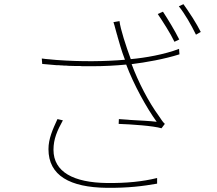

<svg xmlns="http://www.w3.org/2000/svg" viewBox="-20 -867 1040 919"><path d="M941 -714C931 -734 917 -758 902 -782L896 -791C883 -811 870 -831 858 -847L836 -837C866 -799 895 -748 918 -701L941 -714ZM838 -678C816 -722 783 -776 760 -811L735 -800C760 -763 796 -707 815 -667L838 -678ZM732 12V-15C663 2 586 10 492 9C332 7 236 -44 236 -150C236 -202 254 -242 281 -291L255 -297C232 -247 212 -203 212 -153C212 -26 316 30 491 32C593 33 664 24 732 12ZM578 -581C486 -573 369 -571 250 -580L239 -581C235 -581 232 -582 228 -582L218 -583C205 -584 193 -585 180 -587L182 -561C205 -559 228 -557 250 -555H261L271 -554C273 -554 275 -554 276 -554L287 -553C290 -553 294 -553 297 -553L307 -552C320 -552 332 -551 344 -551H354H364L374 -550C386 -550 398 -550 409 -550H419C477 -550 533 -553 584 -558C620 -462 682 -350 730 -284C700 -288 651 -290 602 -293L592 -294C577 -295 563 -296 549 -297L548 -274C606 -272 713 -265 753 -253L769 -274C757 -285 751 -297 741 -311C691 -379 642 -474 610 -560C676 -568 767 -584 839 -607L837 -633C766 -606 674 -590 606 -584C583 -646 556 -729 552 -766L523 -761C530 -741 534 -720 540 -701L541 -699L542 -694C550 -667 560 -628 578 -581Z"/></svg>

Font: Glow Sans SC Normal Thin
Style: Regular
Weight: 100
Designer: Ryoko NISHIZUKA (kana, bopomofo & ideographs); Paul D. Hunt (Latin, Greek & Cyrillic); Sandoll Communications, Soo-young
Version: Version 0.93